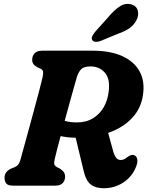

<svg xmlns="http://www.w3.org/2000/svg" viewBox="-20 -963 765 996"><path d="M687 -101Q667 -48 621 -17.2Q575 13.5 518 13.5Q476.5 13.5 451.5 -5.5Q426.5 -24.5 415 -72L372.5 -248.5Q330 -249 294.5 -257Q284 -219 276 -187.5Q268 -156 264 -138Q258.5 -114 262.8 -107.5Q267 -101 275 -96L290.5 -88.5Q303 -80.5 310.2 -71Q317.5 -61.5 317.5 -46.5Q317.5 -25.5 304.8 -12.8Q292 0 267.5 0H47Q21 0 12.2 -11.5Q3.5 -23 3.5 -40.5Q3.5 -58.5 13.2 -70.2Q23 -82 37 -88L54 -95Q66.5 -100 73.5 -108Q80.5 -116 86 -134Q92 -156.5 103.8 -199Q115.5 -241.5 129.8 -293.8Q144 -346 158.2 -398.5Q172.5 -451 183.8 -494Q195 -537 200.5 -560.5Q205 -581 203.5 -591Q202 -601 188.5 -607.5L172.5 -615Q146.5 -628.5 147 -652.5Q147 -674 160 -687Q173 -700 198 -700H461Q552 -700 614 -672Q676 -644 704.2 -592.5Q732.5 -541 721.5 -469.5Q712 -401 664.8 -350.5Q617.5 -300 541 -273.5L566 -182.5Q572 -159 581.5 -146Q591 -133 606 -133Q616 -133 625 -137.5Q634 -142 642.5 -149.5Q649 -154.5 658.5 -157.8Q668 -161 676.5 -157.5Q689 -152.5 692 -137.2Q695 -122 687 -101ZM378 -561Q372.5 -542.5 362.8 -507.2Q353 -472 340.5 -427.2Q328 -382.5 315.5 -336Q343.5 -328 379 -328Q427.5 -328 462.8 -349.8Q498 -371.5 518.8 -408.2Q539.5 -445 544 -490Q552 -554.5 523.5 -586.5Q495 -618.5 449.5 -618.5Q414.5 -618.5 400.2 -603Q386 -587.5 378 -561ZM541 -873.5Q571.5 -910 601 -929.5Q630.5 -949 662 -940Q688.5 -932 694.8 -907.5Q701 -883 687.5 -857.5Q674 -832.5 651.8 -816.8Q629.5 -801 590 -787L499 -749.5Q486.5 -745 474.5 -746.2Q462.5 -747.5 458 -756Q453.5 -766 459.2 -776.8Q465 -787.5 474.5 -799Z"/></svg>

Font: Fraunces 72pt SuperSoft
Style: Bold Italic
Weight: 700
Italic angle: -16°
Version: Version 1.000;[0bf87f6ff]